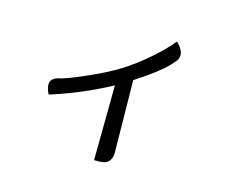

<svg xmlns="http://www.w3.org/2000/svg" viewBox="-97 -755 1194 975"><g transform="rotate(15 500.0 -267.5)"><path d="M160 -184Q122 -258 184 -276Q214 -280 313 -323Q413 -366 482 -408Q551 -451 615 -507Q680 -563 720 -613Q782 -553 735 -508Q692 -454 556 -366L561 13Q561 78 496 78H469L473 -316Q318 -233 160 -184Z"/></g></svg>

Font: Swei Toothpaste CJK TC
Style: Regular
Weight: 400
Version: Version 1.0